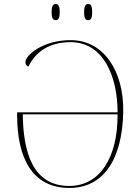

<svg xmlns="http://www.w3.org/2000/svg" viewBox="-20 -923 690 952"><path d="M417 -823C430 -823 437 -831 437 -863C437 -894 430 -903 417 -903C405 -903 397 -894 397 -863C397 -831 405 -823 417 -823ZM256 -823C269 -823 276 -831 276 -863C276 -894 269 -903 256 -903C244 -903 236 -894 236 -863C236 -831 244 -823 256 -823ZM324 9C488 9 586 -125 591 -367C595 -568 496 -724 330 -724C192 -724 106 -649 106 -615C106 -608 108 -598 121 -593C156 -665 223 -714 330 -714C490 -714 563 -549 563 -366H65V-351C65 -138 141 9 324 9ZM323 -1C142 -1 95 -169 93 -356H563C564 -141 475 -1 323 -1Z"/></svg>

Font: Noto Serif Display Thin
Style: Regular
Weight: 100
Designer: Monotype Design Team
Foundry: Monotype Imaging Inc.
Version: Version 2.009